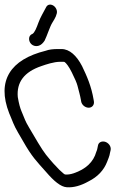

<svg xmlns="http://www.w3.org/2000/svg" viewBox="-48 -817 576 828"><path d="M143.9 -641 144.2 -641.5 144.5 -642C154.6 -661.9 167.1 -702.3 177.2 -718.4C184.4 -729.8 189.4 -738.6 192.4 -745.6L192.6 -746L195.5 -754.8C201.6 -768.3 194.2 -784.9 182.8 -792.4C172.3 -799.4 157 -800.1 150.1 -784.5C139.2 -763.1 126.1 -742.8 117.5 -718.8C110.2 -698.6 101.6 -675.9 91.5 -670.5C87.4 -669.4 81 -664.6 78.8 -658C74.3 -643.9 81.5 -628.4 93.8 -621.9C102.2 -617.5 111.5 -617.2 119.9 -620.1C129.4 -623.4 137.1 -630.8 143.9 -641ZM356.9 -380 355.9 -386C346 -445.6 326.8 -488.4 305.9 -531.9C282.3 -577.4 251.9 -605.5 217.2 -605.5H201.9C179.8 -605.5 162.6 -603.3 148.8 -598.1C-2.7 -560.5 -63.5 -469.7 -8.4 -328.7C-6 -322.6 -3.4 -316.4 -0.6 -310.1C3 -302.1 6.3 -294.1 9.2 -286C16.5 -266.1 42.8 -223.4 51.3 -208.4C89.9 -140.3 109.4 -121.9 150.6 -75.5C185.1 -35.3 214.3 -11 240.1 -9.5C269.6 -7.4 301 -16.3 334.6 -35.2C372.8 -54.4 399.6 -82.4 413.8 -118.9L420.8 -136.9C423.5 -143.9 425.1 -149.7 426.8 -159.7L429.1 -169.7L429.2 -170C432.1 -187.6 418.4 -201.7 405.2 -205.6C392.9 -209.2 377 -205 374.4 -189.1L372.2 -178.1C371.3 -172.7 369.9 -168.2 367.8 -163.6L367.5 -162.9L367.2 -162.1C355 -118.1 321.8 -87.3 269.6 -69.7C256.1 -65.2 244 -63.6 233.4 -64.5L233 -64.5H232.6C227.5 -65.5 197.3 -91.2 150 -150.2C132.3 -172.4 101.3 -226.2 77.1 -267.4C58.6 -298.7 61.2 -298.9 45.3 -335.7C38.8 -350.6 33.5 -370 28.7 -398.5C23 -462.1 56 -506.8 130.4 -532C149.6 -538.7 184 -550.5 211 -550.5H226.3C227.6 -550.5 228.5 -550.4 230.4 -549.7C237.3 -545.1 248.7 -530.9 261.5 -505.1C275.1 -478.1 283.3 -458.4 286 -447.9C292 -424 297.7 -405.2 300.9 -386L301.9 -380C304.5 -364.4 319.5 -352.5 334.5 -352.5C350.2 -352.5 359.3 -365.6 356.9 -380Z"/></svg>

Font: MewTooHand
Style: BdCondLta
Weight: 400
Designer: Mew Too, Robert Jablonski
Version: Version 0.77